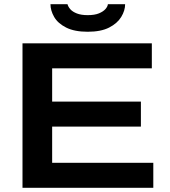

<svg xmlns="http://www.w3.org/2000/svg" viewBox="-20 -893 809 913"><path d="M87 0V-687H702V-568H228V-410H650V-291H228V-119H709V0ZM397 -742Q334 -742 294.5 -762Q255 -782 237.5 -812.5Q220 -843 220 -873H301Q304 -861 314.5 -849Q325 -837 345.5 -829Q366 -821 397 -821Q430 -821 450.5 -829.5Q471 -838 481.5 -850Q492 -862 493 -873H575Q575 -843 556.5 -812.5Q538 -782 499 -762Q460 -742 397 -742Z"/></svg>

Font: Archivo SemiExpanded SemiBold
Style: Regular
Weight: 600
Width: 6
Designer: Hector Gatti
Foundry: Omnibus-Type
Version: Version 2.001